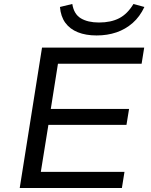

<svg xmlns="http://www.w3.org/2000/svg" viewBox="-20 -944 756 964"><path d="M79 0 191 -705H704L691 -624H271L235 -397H628L615 -317H223L185 -81H605L592 0ZM465 -766Q411 -766 371 -782Q331 -798 308 -829.5Q285 -861 281 -909L343 -924Q351 -873 386 -852Q421 -831 477 -831Q537 -831 578.5 -852.5Q620 -874 650 -924L705 -909Q682 -860 646 -828.5Q610 -797 564.5 -781.5Q519 -766 465 -766Z"/></svg>

Font: Nunito Sans 7pt SemiExpanded
Style: Italic
Weight: 400
Width: 6
Italic angle: -9°
Designer: Vernon Adams
Foundry: Vernon Adams
Version: Version 3.101;gftools[0.9.27]